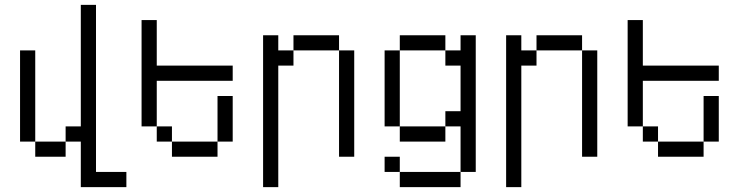

<svg xmlns="http://www.w3.org/2000/svg" viewBox="-20 -645 3040 790"><path d="M500 125V62.5H375V-625H312.5Q312.5 -625 312.5 -125H250V-62.5H125V0H250V-62.5H312.5V125ZM125 -62.5Q125 -62.5 125 -437.5H62.5Q62.5 -437.5 62.5 -62.5Z M937.5 -312.5V-375H625V-562.5H562.5V-125H625V-62.5H687.5V0H875V-62.5H687.5V-125H625V-312.5ZM875 -62.5H937.5V-250H875Z M1062.5 -500Q1062.5 -500 1062.5 125H1125Q1125 125 1125 -375H1187.5V-437.5H1125V-500ZM1375 -437.5V0H1437.5V-437.5ZM1187.5 -437.5H1375V-500H1187.5Z M1625 62.5V125H1875V62.5ZM1625 62.5V0H1562.5V62.5ZM1875 62.5H1937.5V-500H1875V-437.5H1812.5V-375H1875V-187.5H1812.5V-125H1625V-62.5H1812.5V-125H1875ZM1625 -125V-437.5H1562.5V-125ZM1625 -437.5H1812.5V-500H1625Z M2062.5 -500Q2062.5 -500 2062.5 125H2125Q2125 125 2125 -375H2187.5V-437.5H2125V-500ZM2375 -437.5V0H2437.5V-437.5ZM2187.5 -437.5H2375V-500H2187.5Z M2937.5 -312.5V-375H2625V-562.5H2562.5V-125H2625V-62.5H2687.5V0H2875V-62.5H2687.5V-125H2625V-312.5ZM2875 -62.5H2937.5V-250H2875Z"/></svg>

Font: BFUnifontExMono
Style: Regular
Weight: 500
Version: Version 15.0.06